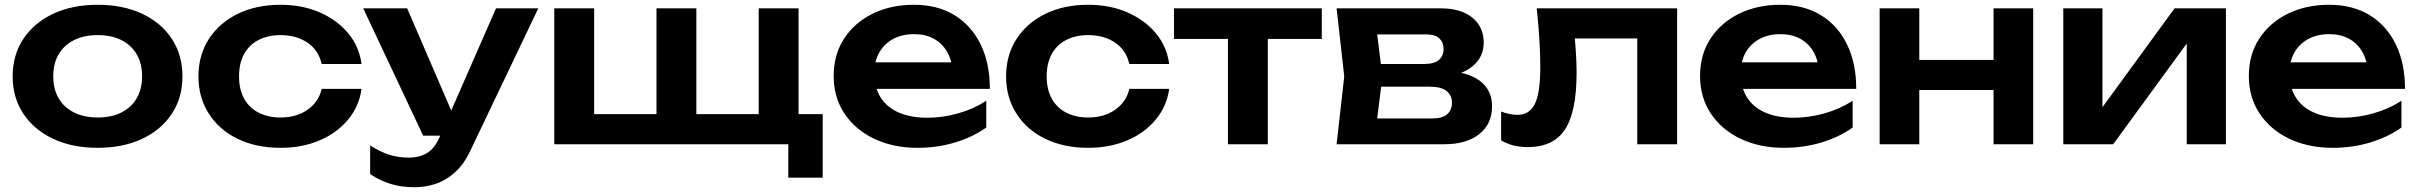

<svg xmlns="http://www.w3.org/2000/svg" viewBox="-20 -604 10126 804"><path d="M389 15Q283 15 203 -22.5Q123 -60 78 -127.5Q33 -195 33 -284Q33 -374 78 -441.5Q123 -509 203 -546.5Q283 -584 389 -584Q495 -584 575 -546.5Q655 -509 699.5 -441.5Q744 -374 744 -284Q744 -195 699.5 -127.5Q655 -60 575 -22.5Q495 15 389 15ZM389 -112Q447 -112 488.5 -133Q530 -154 552.5 -192.5Q575 -231 575 -284Q575 -338 552.5 -376.5Q530 -415 488.5 -436Q447 -457 389 -457Q332 -457 290 -436Q248 -415 225.5 -376.5Q203 -338 203 -284Q203 -231 225.5 -192.5Q248 -154 290 -133Q332 -112 389 -112Z M1494 -232Q1484 -159 1437.5 -103Q1391 -47 1318 -16Q1245 15 1155 15Q1053 15 975.5 -22.5Q898 -60 854.5 -128Q811 -196 811 -284Q811 -373 854.5 -440.5Q898 -508 975.5 -546Q1053 -584 1155 -584Q1245 -584 1318 -552.5Q1391 -521 1437.5 -465.5Q1484 -410 1494 -336H1327Q1314 -394 1267.5 -425.5Q1221 -457 1155 -457Q1102 -457 1062.5 -436.5Q1023 -416 1002 -377.5Q981 -339 981 -284Q981 -230 1002 -191.5Q1023 -153 1062.5 -132.5Q1102 -112 1155 -112Q1222 -112 1268.5 -145Q1315 -178 1327 -232Z M1716 180Q1660 180 1615 166Q1570 152 1530 125V5Q1572 32 1610 44Q1648 56 1694 56Q1735 56 1767 37.5Q1799 19 1820 -28L2057 -569H2234L1950 26Q1924 82 1887 116Q1850 150 1806.5 165Q1763 180 1716 180ZM1752 -36 1501 -569H1685L1915 -36Z M3324 -569V-75L3273 -126H3425V140H3281V-39L3331 0H2301V-569H2468V-75L2417 -126H2774L2729 -75V-569H2896V-75L2845 -126H3202L3157 -75V-569Z M3822 15Q3721 15 3641.5 -22.5Q3562 -60 3516.5 -128Q3471 -196 3471 -286Q3471 -375 3514.5 -442Q3558 -509 3634 -546.5Q3710 -584 3807 -584Q3906 -584 3977 -540.5Q4048 -497 4086.5 -418Q4125 -339 4125 -232H3605V-343H4035L3970 -303Q3966 -353 3945.5 -388Q3925 -423 3890 -442Q3855 -461 3808 -461Q3757 -461 3719.5 -440.5Q3682 -420 3661.5 -383.5Q3641 -347 3641 -298Q3641 -239 3667 -197Q3693 -155 3743 -133Q3793 -111 3864 -111Q3928 -111 3993 -129.5Q4058 -148 4110 -182V-70Q4054 -30 3979.5 -7.5Q3905 15 3822 15Z M4876 -232Q4866 -159 4819.5 -103Q4773 -47 4700 -16Q4627 15 4537 15Q4435 15 4357.5 -22.5Q4280 -60 4236.5 -128Q4193 -196 4193 -284Q4193 -373 4236.5 -440.5Q4280 -508 4357.5 -546Q4435 -584 4537 -584Q4627 -584 4700 -552.5Q4773 -521 4819.5 -465.5Q4866 -410 4876 -336H4709Q4696 -394 4649.5 -425.5Q4603 -457 4537 -457Q4484 -457 4444.5 -436.5Q4405 -416 4384 -377.5Q4363 -339 4363 -284Q4363 -230 4384 -191.5Q4405 -153 4444.5 -132.5Q4484 -112 4537 -112Q4604 -112 4650.5 -145Q4697 -178 4709 -232Z M5122 -511H5289V0H5122ZM4896 -569H5515V-441H4896Z M5577 0 5609 -284 5577 -569H6015Q6097 -569 6145 -530.5Q6193 -492 6193 -426Q6193 -364 6145 -325.5Q6097 -287 6011 -280L6023 -308Q6123 -305 6175.5 -266.5Q6228 -228 6228 -159Q6228 -85 6174.5 -42.5Q6121 0 6028 0ZM5738 -37 5674 -108H5977Q6020 -108 6040 -125.5Q6060 -143 6060 -175Q6060 -204 6038 -222.5Q6016 -241 5966 -241H5708V-336H5944Q5986 -336 6005.5 -353Q6025 -370 6025 -399Q6025 -426 6007.5 -443Q5990 -460 5951 -460H5675L5738 -531L5769 -284Z M6415 -569H7003V0H6836V-519L6913 -443H6498L6570 -505Q6575 -444 6578.5 -392.5Q6582 -341 6582 -300Q6582 -136 6533.5 -62Q6485 12 6377 12Q6347 12 6319.5 5.5Q6292 -1 6266 -16V-137Q6284 -130 6301.5 -126.5Q6319 -123 6334 -123Q6385 -123 6407.5 -169.5Q6430 -216 6430 -323Q6430 -371 6426.5 -433Q6423 -495 6415 -569Z M7450 15Q7349 15 7269.5 -22.5Q7190 -60 7144.5 -128Q7099 -196 7099 -286Q7099 -375 7142.5 -442Q7186 -509 7262 -546.5Q7338 -584 7435 -584Q7534 -584 7605 -540.5Q7676 -497 7714.5 -418Q7753 -339 7753 -232H7233V-343H7663L7598 -303Q7594 -353 7573.5 -388Q7553 -423 7518 -442Q7483 -461 7436 -461Q7385 -461 7347.5 -440.5Q7310 -420 7289.5 -383.5Q7269 -347 7269 -298Q7269 -239 7295 -197Q7321 -155 7371 -133Q7421 -111 7492 -111Q7556 -111 7621 -129.5Q7686 -148 7738 -182V-70Q7682 -30 7607.5 -7.5Q7533 15 7450 15Z M7851 -569H8017V0H7851ZM8328 -569H8494V0H8328ZM7946 -353H8393V-227H7946Z M8620 0V-569H8784V-88L8743 -99L9086 -569H9301V0H9137V-490L9178 -478L8829 0Z M9748 15Q9647 15 9567.5 -22.5Q9488 -60 9442.5 -128Q9397 -196 9397 -286Q9397 -375 9440.5 -442Q9484 -509 9560 -546.5Q9636 -584 9733 -584Q9832 -584 9903 -540.5Q9974 -497 10012.5 -418Q10051 -339 10051 -232H9531V-343H9961L9896 -303Q9892 -353 9871.5 -388Q9851 -423 9816 -442Q9781 -461 9734 -461Q9683 -461 9645.5 -440.5Q9608 -420 9587.5 -383.5Q9567 -347 9567 -298Q9567 -239 9593 -197Q9619 -155 9669 -133Q9719 -111 9790 -111Q9854 -111 9919 -129.5Q9984 -148 10036 -182V-70Q9980 -30 9905.5 -7.5Q9831 15 9748 15Z"/></svg>

Font: Unbounded Medium
Style: Regular
Weight: 500
Designer: Luke Prowse, Jean-Baptiste Morizot, Fátima Lázaro, Florian Runge
Foundry: NaN
Version: Version 1.700